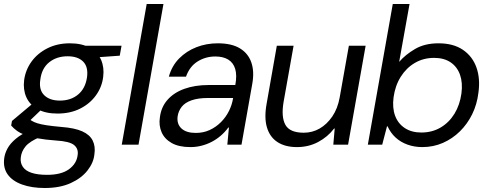

<svg xmlns="http://www.w3.org/2000/svg" viewBox="-43 -725 2447 962"><path d="M181 217Q116 217 67.5 199.5Q19 182 -4.5 149Q-28 116 -22 69Q-19 44 -5.5 19Q8 -6 36 -29.5Q64 -53 109 -73L159 -39Q106 -17 85 8.5Q64 34 61 65Q58 91 71.5 111Q85 131 115.5 141Q146 151 193 151Q264 151 302.5 123Q341 95 346 52Q351 21 328.5 2Q306 -17 237 -21Q183 -25 145 -32Q107 -39 82.5 -48.5Q58 -58 41.5 -70Q25 -82 13 -96L17 -119L129 -213L178 -189L82 -97L96 -133Q106 -126 116.5 -119.5Q127 -113 144 -107.5Q161 -102 190 -97.5Q219 -93 264 -89Q331 -84 369 -67Q407 -50 421.5 -20.5Q436 9 430 48Q426 90 395.5 129Q365 168 311 192.5Q257 217 181 217ZM245 -156Q184 -156 144.5 -178.5Q105 -201 88.5 -239Q72 -277 78 -324Q85 -375 115 -416.5Q145 -458 194.5 -483Q244 -508 307 -508Q368 -508 407.5 -485.5Q447 -463 463.5 -425Q480 -387 474 -340Q468 -289 437.5 -247Q407 -205 358 -180.5Q309 -156 245 -156ZM257 -221Q312 -221 348.5 -251.5Q385 -282 393 -338Q400 -390 373.5 -416.5Q347 -443 296 -443Q241 -443 203.5 -413Q166 -383 159 -326Q151 -275 178.5 -248Q206 -221 257 -221ZM375 -433 360 -496H566L557 -446Z M567 0 692 -705H776L651 0Z M911 12Q853 12 817 -8.5Q781 -29 766.5 -63Q752 -97 758 -136Q764 -188 796 -224.5Q828 -261 881 -280Q934 -299 1002 -299H1136Q1145 -348 1135.5 -379.5Q1126 -411 1100.5 -426.5Q1075 -442 1036 -442Q987 -442 947 -417Q907 -392 889 -341H803Q818 -395 854.5 -432Q891 -469 941 -488.5Q991 -508 1048 -508Q1118 -508 1159.5 -482.5Q1201 -457 1216.5 -411.5Q1232 -366 1221 -305L1167 0H1096L1104 -86H1101Q1084 -63 1063 -45Q1042 -27 1018 -14.5Q994 -2 967 5Q940 12 911 12ZM938 -59Q976 -59 1007.5 -73.5Q1039 -88 1064 -113Q1089 -138 1104.5 -169.5Q1120 -201 1125 -234H998Q950 -234 917 -222.5Q884 -211 867.5 -190Q851 -169 847 -142Q842 -104 866 -81.5Q890 -59 938 -59Z M1445 12Q1386 12 1347.5 -13Q1309 -38 1294.5 -86.5Q1280 -135 1293 -206L1344 -496H1428L1378 -215Q1365 -139 1387 -99.5Q1409 -60 1479 -60Q1522 -60 1558.5 -81Q1595 -102 1622 -141.5Q1649 -181 1659 -237L1705 -496H1789L1701 0H1627L1634 -81H1631Q1599 -39 1551 -13.5Q1503 12 1445 12Z M2073 12Q2033 12 1998.5 -0.5Q1964 -13 1939 -36Q1914 -59 1899 -92H1896L1872 0H1800L1925 -705H2009L1957 -415Q1988 -451 2036.5 -479.5Q2085 -508 2154 -508Q2229 -508 2277 -475Q2325 -442 2344.5 -386Q2364 -330 2354 -260Q2347 -202 2323 -153Q2299 -104 2261.5 -67Q2224 -30 2176 -9Q2128 12 2073 12ZM2068 -61Q2122 -61 2164.5 -86Q2207 -111 2234 -155Q2261 -199 2269 -257Q2276 -310 2262 -350Q2248 -390 2215 -412.5Q2182 -435 2132 -435Q2079 -435 2036 -410Q1993 -385 1965 -340.5Q1937 -296 1929 -238Q1922 -185 1936.5 -145.5Q1951 -106 1985 -83.5Q2019 -61 2068 -61Z"/></svg>

Font: DM Sans 36pt
Style: Italic
Weight: 400
Italic angle: -10°
Designer: Colophon Foundry, Jonny Pinhorn
Foundry: Colophon Foundry
Version: Version 4.004;gftools[0.9.30]